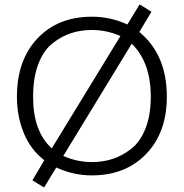

<svg xmlns="http://www.w3.org/2000/svg" viewBox="-20 -768 818 853"><path d="M55.2 -337.9Q55.2 -501 146.5 -597.4Q237.8 -693.8 388.2 -693.8Q471.2 -693.8 545.9 -659.2L600.1 -748H601.1L652.8 -715.8L599.1 -626Q721.2 -524.9 721.2 -338.9Q721.2 -179.7 629.6 -84.2Q538.1 11.2 388.2 11.2Q305.2 11.2 230 -23.9L175.8 64.9L124 33.2L176.8 -56.2Q115.7 -103 85.4 -177.5Q55.2 -252 55.2 -337.9ZM127 -337.9Q127 -184.1 210 -108.9L515.1 -607.9Q454.1 -634.8 388.2 -634.8Q340.3 -634.8 297.6 -621.3Q254.9 -607.9 214.4 -576.4Q173.8 -544.9 150.4 -483.9Q127 -422.9 127 -337.9ZM261.2 -75.2Q321.3 -48.3 388.2 -47.9Q437 -47.9 480.5 -62Q523.9 -76.2 563.5 -107.2Q603 -138.2 626.5 -197.5Q649.9 -256.8 649.9 -337.9Q649.9 -490.7 565.9 -573.2H564.9Z"/></svg>

Font: CMU Concrete
Style: Roman
Weight: 500
Version: Version 0.7.0